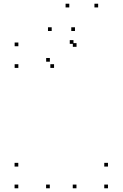

<svg xmlns="http://www.w3.org/2000/svg" viewBox="-20 -1004 660 1034"><path d="M561.5 10V-10H541.5V10ZM561.5 -107V-127H541.5V-107ZM78.5 -107V-127H58.5V-107ZM78.5 10V-10H58.5V10ZM392.2 -751.8V-771.8H372.2V-751.8ZM375.7 -767.9V-787.9H355.7V-767.9ZM78.9 -755V-775H58.9V-755ZM78.9 -638.3V-658.3H58.9V-638.3ZM271.1 -638.3V-658.3H251.1V-638.3ZM248.6 -671.7V-691.7H228.6V-671.7ZM248.2 10V-10H228.2V10ZM391.8 10V-10H371.8V10ZM353.2 -964V-984H333.2V-964ZM508.6 -964V-984H488.6V-964ZM383.8 -837.1V-857.1H363.8V-837.1ZM258.4 -837.1V-857.1H238.4V-837.1Z"/></svg>

Font: Monaspace Neon Dots Var
Style: Regular
Weight: 400
Designer: Riley Cran and the Lettermatic Team
Version: Version 1.100 (Monaspace Neon Dots)